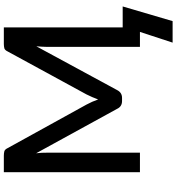

<svg xmlns="http://www.w3.org/2000/svg" viewBox="21 -782 933 1016"><g transform="rotate(-90 488.0 -273.5)"><path d="M851.6 -91.3H962.4L884.8 172.9H771L827.6 0H748.5V-493.7Q748.5 -501.5 749.5 -520Q750.5 -539.6 751.5 -548.3L520 -121.1Q506.8 -94.7 478.5 -94.7H461.9Q432.6 -94.7 420.4 -121.1L185.5 -549.3Q187.5 -531.7 188 -520.5Q188.5 -511.2 188.5 -493.7V0H85.4V-720.2H172.9Q186 -720.2 196.8 -717.3Q206.1 -713.9 212.4 -700.7L443.4 -282.2Q452.1 -266.1 458 -252.4Q468.3 -227.5 470.2 -221.2Q472.7 -227.5 482.9 -252.9Q489.3 -268.1 497.1 -283.2L724.6 -700.7Q731 -713.9 740.2 -717.3Q751 -720.2 764.2 -720.2H851.6Z"/></g></svg>

Font: Lato-SemiBold
Style: Regular
Weight: 500
Designer: Lukasz Dziedzic with Adam Twardoch and Botio Nikoltchev
Foundry: tyPoland Lukasz Dziedzic
Version: ""